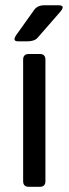

<svg xmlns="http://www.w3.org/2000/svg" viewBox="-20 -721 265 741"><path d="M49.8 -561.5Q25.4 -561.5 43.9 -587.4L111.8 -682.6Q124.5 -700.7 151.4 -700.7H205.6Q234.4 -700.7 212.4 -675.3L125.5 -575.7Q113.3 -561.5 85.9 -561.5ZM91.3 0Q69.3 0 69.3 -22V-490.7Q69.3 -512.7 91.3 -512.7H133.3Q155.3 -512.7 155.3 -490.7V-22Q155.3 0 133.3 0Z"/></svg>

Font: Istok
Style: Regular
Weight: 500
Designer: Andrey V. Panov
Foundry: Andrey V. Panov
Version: Version 1.0.3